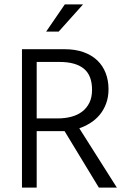

<svg xmlns="http://www.w3.org/2000/svg" viewBox="-20 -854 568 874"><path d="M80 -630H274Q323 -630 360.5 -616.5Q398 -603 423 -579Q448 -555 461 -521.5Q474 -488 474 -448Q474 -412 463 -382.5Q452 -353 433.5 -331Q415 -309 391 -294Q367 -279 341 -270L512 0H430L274 -257H147V0H80ZM147 -315H243Q276 -315 304.5 -322.5Q333 -330 354 -346Q375 -362 387 -386.5Q399 -411 399 -445Q399 -511 361.5 -541.5Q324 -572 251 -572H147ZM247 -710H190L275 -834H358Z"/></svg>

Font: Mukta Mahee Light
Style: Regular
Weight: 300
Designer: Shuchita Grover, Noopur Datye, Girish Dalvi, Yashodeep Gholap
Foundry: Ek Type
Version: Version 2.538;PS 1.000;hotconv 16.6.51;makeotf.lib2.5.65220;